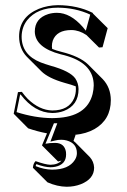

<svg xmlns="http://www.w3.org/2000/svg" viewBox="-20 -459 492 746"><path d="M49.8 -101.1 64.9 -102.1Q76.2 -86.9 87.9 -74.7Q133.3 -30.8 183.1 -29.8Q247.6 -29.8 268.1 -77.6Q274.9 -94.2 274.9 -112.8Q274.9 -118.7 274.4 -123.5Q257.8 -129.9 230.5 -137.2Q167.5 -155.3 140.6 -182.1L84 -238.8Q54.7 -269.5 54.2 -316.9Q54.2 -393.1 130.9 -424.8Q165.5 -438.5 205.1 -439Q281.7 -438.5 339.8 -409.2L341.8 -405.8L398.4 -349.6L378.4 -275.4L364.7 -274.4L315.9 -322.8Q287.6 -341.8 257.8 -342.3Q200.2 -342.3 185.1 -301.3Q181.6 -290.5 181.6 -279.3Q181.6 -273.4 182.6 -269Q198.2 -262.7 217.8 -257.8Q289.6 -240.2 322.3 -208.5L378.9 -151.9Q410.2 -119.1 410.6 -70.3Q410.6 5.9 347.2 42.5Q315.4 60.5 272 64.9L273.4 66.4L265.6 88.4Q269.5 91.8 272.5 94.2L328.6 150.9Q344.7 168.5 345.7 192.4Q345.7 236.3 293.9 256.8Q268.6 266.6 238.8 266.6Q202.6 266.1 164.6 249.5L107.9 192.9Q108.9 176.3 118.2 167Q156.7 180.7 175.8 181.2Q205.1 180.7 218.8 165Q211.9 166.5 205.6 168.5L148.9 111.8L143.1 106L162.6 59.1Q124.5 51.8 89.4 39.6L33.2 -17.1ZM189.5 20 156.7 99.6Q172.4 96.2 193.8 96.2Q230.5 96.2 236.3 131.3Q236.8 136.7 236.8 141.1Q236.8 180.2 194.8 189Q185.5 190.9 175.8 190.9Q152.8 190.4 121.1 178.7Q119.1 183.1 118.7 186.5Q150.9 199.7 182.1 200.2Q247.1 200.2 271 162.1Q278.8 149.4 278.8 136.2Q278.8 97.7 239.3 86.9Q229.5 84 217.8 84Q204.6 84 194.3 86.9L175.8 91.3L202.6 20ZM183.1 0Q191.4 0 197.8 -0.5Q317.4 -5.4 339.8 -93.8Q343.8 -110.4 344.2 -127Q344.2 -208.5 244.6 -240.2Q231 -244.6 215.8 -248Q116.7 -273.9 115.2 -335.9Q115.2 -387.7 167.5 -404.3Q183.6 -409.2 201.2 -409.2Q253.4 -409.2 301.8 -354Q306.2 -349.1 313.5 -339.8L330.6 -402.3Q273.4 -428.7 205.1 -429.2Q124.5 -429.2 85.4 -380.4Q64.5 -353 64 -316.9Q64 -245.6 138.7 -216.3Q155.3 -210 176.8 -203.6Q252.4 -182.6 272.5 -154.3Q284.7 -136.2 285.2 -112.8Q285.2 -49.8 228 -27.8Q207 -20 183.1 -20Q114.3 -21 60.1 -91.8L58.1 -91.3L44.4 -23.4Q116.2 -0.5 183.1 0Z"/></svg>

Font: Linux Biolinum Shadow O
Style: Regular
Weight: 400
Designer: Philipp H. Poll
Foundry: Philipp H. Poll
Version: Version 1.0.4